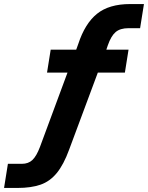

<svg xmlns="http://www.w3.org/2000/svg" viewBox="-63 -736 730 947"><path d="M-43 191 -24 72H45Q77 72 97 53Q117 34 134 -11L277 -397L302 -378H169L187 -491H338L306 -472L323 -519Q356 -620 415.5 -668Q475 -716 579 -716H647L628 -597H571Q530 -597 507.5 -578Q485 -559 469 -513L455 -472L438 -491H571L553 -378H402L427 -398L278 2Q251 76 217 117.5Q183 159 136.5 175Q90 191 24 191Z"/></svg>

Font: Nunito Sans 12pt ExtraBold
Style: Italic
Weight: 800
Italic angle: -9°
Designer: Vernon Adams
Foundry: Vernon Adams
Version: Version 3.101;gftools[0.9.27]